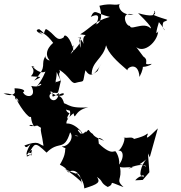

<svg xmlns="http://www.w3.org/2000/svg" viewBox="-98 -983 1008 1068"><path d="M733 -25 725 -130 735 -108 780 -269C722 -212 710 -204 725 -239C714 -241 726 -230 648 -210C633 -226 614 -211 588 -219C607 -225 580 -150 559 -145C602 -152 591 -63 522 -37C593 -42 557 -124 550 -133C538 -161 536 -104 451 -185C454 -195 434 -238 481 -200C451 -211 425 -223 418 -238C388 -255 404 -274 379 -246C389 -269 345 -207 317 -231C385 -213 368 -233 349 -255C379 -200 298 -295 357 -248C304 -310 250 -308 222 -265C224 -226 306 -227 288 -292C286 -275 240 -297 311 -353C323 -306 311 -370 393 -386C260 -377 289 -418 218 -413C246 -363 227 -388 291 -367C301 -318 255 -305 289 -354C253 -358 271 -446 221 -451C286 -493 259 -414 179 -472C221 -483 159 -414 231 -466C216 -387 152 -444 188 -465C232 -475 218 -437 241 -536C185 -510 226 -554 208 -520C229 -589 201 -608 240 -535C218 -592 244 -569 232 -595C290 -557 294 -523 318 -521C379 -539 358 -511 377 -592C406 -549 426 -564 467 -630C430 -575 467 -602 412 -566C410 -641 475 -655 492 -731C505 -687 547 -646 612 -591C600 -602 671 -650 678 -555C717 -632 683 -628 680 -625C676 -596 746 -620 745 -628C685 -617 740 -642 699 -669L660 -721C704 -685 777 -749 782 -809C782 -809 757 -765 786 -860C853 -779 790 -825 812 -861C853 -878 830 -868 753 -901L762 -914C746 -949 816 -867 670 -910C771 -811 742 -822 719 -828C733 -801 674 -823 758 -786C736 -892 628 -804 625 -839C600 -835 569 -927 645 -901C563 -896 553 -963 574 -963C537 -947 530 -969 455 -951C490 -840 415 -844 438 -850C443 -863 470 -920 407 -889C431 -939 434 -907 513 -889C423 -864 409 -829 348 -792C412 -782 353 -803 367 -739C340 -798 319 -760 351 -776C351 -685 347 -717 343 -766C370 -743 280 -678 281 -662C332 -734 302 -731 284 -715C346 -745 286 -725 312 -694C296 -779 258 -800 257 -776C215 -745 207 -797 157 -822C134 -788 167 -786 120 -821C70 -813 179 -773 120 -802C134 -806 164 -791 198 -744C203 -749 138 -701 174 -652C193 -638 138 -655 160 -680C118 -616 176 -624 92 -535C152 -563 119 -553 74 -559C116 -603 46 -627 96 -608C57 -640 114 -563 155 -585C155 -588 140 -540 101 -495C147 -546 143 -489 76 -505C115 -430 25 -437 28 -484C19 -453 75 -489 -17 -492C-15 -418 -9 -405 3 -483C-12 -502 -3 -429 -78 -463C11 -470 19 -376 -10 -442C-2 -409 66 -313 75 -335C73 -352 74 -284 101 -275C62 -307 43 -270 113 -285C113 -285 49 -321 130 -272C126 -249 134 -245 144 -172C116 -180 119 -204 38 -174C48 -154 58 -171 72 -182C33 -114 49 -107 86 -135C15 -75 71 -157 80 -147C60 -83 96 -142 62 -131C97 -184 92 -200 161 -134C231 -205 258 -137 292 -247C317 -217 281 -165 245 -169C288 -140 302 -178 295 -168C237 -160 292 -161 235 -67C284 -42 270 -32 283 -24C303 -45 352 -32 356 36C374 41 292 -28 260 -43C281 -35 315 -16 346 -13C287 -36 366 -13 371 65C449 41 462 31 441 1C478 25 458 33 501 57C551 38 484 17 589 58C541 13 584 20 569 -55C581 -44 688 -64 616 -45C637 -59 710 -78 715 -55C678 -85 655 -48 718 -98C686 -71 668 16 699 -10C707 26 701 -31 654 20L696 18Z"/></svg>

Font: Hussar Lance
Style: ExBd
Weight: 700
Foundry: Cannot Into Space Fonts, PlusOne Fonts
Version: Version 2.270